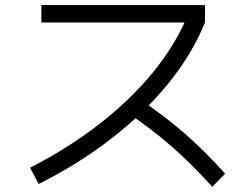

<svg xmlns="http://www.w3.org/2000/svg" viewBox="-20 -716 978 745"><path d="M704.1 -646.5 724.6 -628.9H140.6V-696.3H775.4V-628.9Q726.6 -507.8 633.8 -393.1Q541 -278.3 412.6 -178.7Q284.2 -79.1 129.9 -2L96.7 -65.4Q244.1 -140.6 363.8 -233.4Q483.4 -326.2 569.8 -430.7Q656.2 -535.2 704.1 -646.5ZM470.7 -281.2 517.6 -334Q614.3 -269.5 695.3 -199.2Q776.4 -128.9 853.5 -42L803.7 8.8Q722.7 -81.1 644 -149.4Q565.4 -217.8 470.7 -281.2Z"/></svg>

Font: WEMIX Pretendard Variable
Style: Regular
Weight: 400
Designer: Base glyphs from Inter by Rasmus Andersson; Hangeul glyphs from Noto Sans CJK(Source Han Sans) by Jang Soo-young and Kan
Foundry: Kil Hyung-jin
Version: Version 1.000;Glyphs 3.2 (3208)